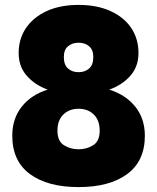

<svg xmlns="http://www.w3.org/2000/svg" viewBox="-20 -746 640 782"><path d="M300 16Q174 16 102 -37Q30 -90 30 -193Q30 -263 68.5 -311.5Q107 -360 174 -381Q122 -400 89 -437.5Q56 -475 56 -530Q56 -588 86 -632Q116 -676 170.5 -701Q225 -726 300 -726Q375 -726 430 -701Q485 -676 514.5 -632Q544 -588 544 -530Q544 -475 511 -437.5Q478 -400 425 -381Q492 -360 531 -311.5Q570 -263 570 -193Q570 -90 498 -37Q426 16 300 16ZM300 -452Q326 -452 343 -467Q360 -482 360 -514Q360 -543 343 -557.5Q326 -572 300 -572Q274 -572 257 -557.5Q240 -543 240 -514Q240 -482 257 -467Q274 -452 300 -452ZM300 -138Q333 -138 359.5 -154.5Q386 -171 386 -214Q386 -256 362 -279.5Q338 -303 300 -303Q262 -303 238 -279.5Q214 -256 214 -214Q214 -171 240.5 -154.5Q267 -138 300 -138Z"/></svg>

Font: Geist Mono UltraBlack
Style: Regular
Weight: 900
Monospace: yes
Designer: Basement.studio, Andrés Briganti, Mateo Zaragoza
Foundry: Basement.studio, Vercel, Andrés Briganti, Guido Ferreyra, Mateo Zaragoza
Version: Version 1.400; ttfautohint (v1.8.4.7-5d5b)